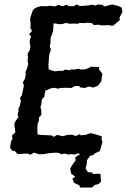

<svg xmlns="http://www.w3.org/2000/svg" viewBox="-20 -691 571 864"><path d="M60 3 48 -10 34 -14 25 -26 30 -55 36 -66 34 -81 49 -95 47 -115 44 -133 51 -148 63 -164 59 -174 64 -193 62 -200 70 -217 74 -238 70 -251 78 -261 82 -280 86 -296 87 -307 83 -321 93 -338 96 -355 94 -367 102 -383 107 -404 104 -415 106 -434 104 -448 114 -466 117 -481 114 -496V-511L120 -526L111 -537L124 -552L116 -566L118 -580L116 -599V-610L127 -643L133 -651L146 -658L162 -663H194L206 -665L229 -662L243 -670L251 -666L263 -663L280 -670L290 -663H312L324 -671L340 -664L360 -665L380 -667L395 -670L409 -666L422 -671L441 -669L449 -662L458 -664L484 -671L510 -665L527 -657L531 -637L518 -612L519 -600L504 -588L489 -575L465 -578L453 -577H433L425 -580L402 -578L394 -587L372 -589L363 -587L338 -588L331 -584L312 -585L294 -584L276 -588L262 -583L252 -582L221 -586L220 -570L219 -551L215 -539L208 -521L207 -497L204 -482L209 -468L203 -449L200 -432V-422L198 -401L199 -379L214 -374L226 -370L245 -372H262L273 -378L292 -375L304 -380L309 -377L335 -382L344 -378L363 -379L382 -386L389 -391L426 -389L425 -380L433 -369L441 -358L435 -323L420 -305L399 -297L380 -302L362 -295L339 -298L337 -304H318L300 -295L275 -296L250 -295L244 -292L221 -296L208 -293L184 -283L179 -255L168 -243L166 -220L162 -211L166 -193V-174L156 -163L155 -148L149 -132L148 -111L149 -86L164 -84L179 -83L203 -82L215 -81L221 -75L238 -84L262 -78L280 -83L285 -84L305 -85L321 -79L341 -88V-82L365 -84L372 -87L389 -92L418 -84L438 -78L437 -65L441 -52L432 -20L429 -11L405 0L380 -3L369 4L343 3L329 -1L317 5L300 2L290 5L270 0L255 3L245 -3L232 -4L204 -2L195 -1L180 2L171 3H155L133 -4L117 5L103 0L83 1ZM340 153 337 143 314 132 311 126 306 112 319 105 300 90 296 67 305 52 313 40 320 31 319 16 339 4 356 -7 395 -11 418 -10H416L399 7L386 10L371 30V44L365 67L376 84L393 85L400 92L417 91H432L433 106L435 126L422 138L407 141L394 153H380Z"/></svg>

Font: Winky Rough
Style: Italic
Weight: 400
Italic angle: -8.97852°
Designer: Simon Atzbach
Foundry: typofactur
Version: Version 1.206